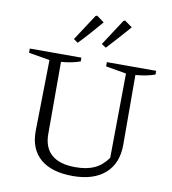

<svg xmlns="http://www.w3.org/2000/svg" viewBox="-96 -978 959 1070"><g transform="rotate(10 383.5 -443.0)"><path d="M387 9Q268 9 204.5 -45Q141 -99 141 -200L148 -605L29 -625V-649H321V-628Q300 -620 274 -614.5Q248 -609 213 -606V-198Q213 -121 258.5 -81.5Q304 -42 393 -42Q458 -42 501 -62Q544 -82 576 -127L581 -605L465 -625V-649H744V-628Q722 -620 695 -614.5Q668 -609 634 -606L635 -211Q635 -106 570 -48.5Q505 9 387 9ZM262 -744 358 -891 367 -895 409 -864Q380 -830 349 -795Q318 -760 286 -727ZM420 -744 516 -891 525 -895 568 -864Q538 -830 507 -795Q476 -760 445 -727Z"/></g></svg>

Font: Piazzolla 24pt Light
Style: Regular
Weight: 300
Designer: Juan Pablo del Peral
Foundry: Huerta Tipografica
Version: Version 2.005